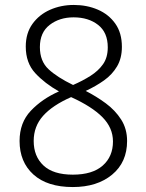

<svg xmlns="http://www.w3.org/2000/svg" viewBox="-20 -745 591 775"><path d="M274 10Q171 10 115 -40.5Q59 -91 59 -176Q59 -250 104.5 -298Q150 -346 218 -376Q161 -408 122.5 -449.5Q84 -491 84 -557Q84 -611 111 -648.5Q138 -686 182 -705.5Q226 -725 278 -725Q331 -725 375 -706Q419 -687 445.5 -649.5Q472 -612 472 -556Q472 -510 452.5 -477Q433 -444 400 -420.5Q367 -397 326 -378Q369 -356 407 -328Q445 -300 469 -262.5Q493 -225 493 -176Q493 -90 432.5 -40Q372 10 274 10ZM275 -402Q314 -419 345.5 -439Q377 -459 396 -486Q415 -513 415 -554Q415 -614 376 -644.5Q337 -675 277 -675Q220 -675 180.5 -644.5Q141 -614 141 -555Q141 -498 176 -465.5Q211 -433 275 -402ZM274 -40Q353 -40 394.5 -76.5Q436 -113 436 -174Q436 -229 393.5 -272Q351 -315 267 -353Q192 -320 154 -277.5Q116 -235 116 -176Q116 -114 155.5 -77Q195 -40 274 -40Z"/></svg>

Font: Noto Sans Bengali UI Light
Style: Regular
Weight: 300
Designer: Jelle Bosma - Monotype Design Team
Foundry: Monotype Imaging Inc.
Version: Version 2.003; ttfautohint (v1.8.4.7-5d5b)